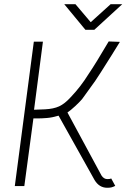

<svg xmlns="http://www.w3.org/2000/svg" viewBox="-20 -882 662 908"><path d="M183 -685 141 -363 193 -365Q233 -367 259.5 -379Q286 -391 315 -423Q361 -471 399 -532Q433 -582 494 -686L547 -684Q547 -684 508 -621Q446 -522 430 -499L389 -442L368 -413Q356 -399 335.5 -380Q315 -361 299 -350L460 -52Q471 -35 488 -35Q501 -35 506 -38L525 -3Q515 2 507.5 4Q500 6 487 6Q449 6 427 -31L257 -335Q227 -326 202 -324Q177 -322 160 -322Q143 -322 138 -322L95 -2H50L140 -685ZM337 -862 409 -777 503 -862H558L426 -741H384L284 -862Z"/></svg>

Font: Bellota Text Light
Style: Italic
Weight: 300
Italic angle: -7.5°
Designer: Kemie Guaida
Foundry: Kemie Guaida
Version: Version 4.001